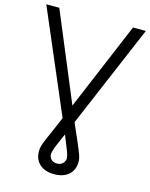

<svg xmlns="http://www.w3.org/2000/svg" viewBox="-141 -791 849 1086"><g transform="rotate(15 283.5 -248.5)"><path d="M68.4 -707 283.2 -191.9 500 -707H575.2L319.3 -104.5Q329.1 -80.6 338.6 -59.6Q348.1 -38.6 356.4 -19.5Q381.3 38.6 390.4 63Q399.4 87.4 399.4 105.5Q399.4 154.3 368.4 182.1Q337.4 210 283.2 210Q229.5 210 198.2 182.1Q167 154.3 167 105.5Q167 85.9 176 60.3Q185.1 34.7 209 -17.6Q229 -63 247.1 -106.4L248 -108.9L-7.8 -707ZM283.2 147.5Q303.2 147.5 316.2 135.5Q329.1 123.5 330.1 106.4Q330.1 92.3 322.5 71Q314.9 49.8 293.9 -1L284.7 -22.9L275.4 -2Q253.4 47.9 245.4 69.8Q237.3 91.8 237.3 106.4Q237.3 124 250 135.7Q262.7 147.5 283.2 147.5Z"/></g></svg>

Font: Pretendard JP Light
Style: Regular
Weight: 300
Designer: Base glyphs from Inter by Rasmus Andersson; Hangeul glyphs from Noto Sans CJK(Source Han Sans) by Jang Soo-young and Kan
Foundry: Kil Hyung-jin
Version: Version 1.309